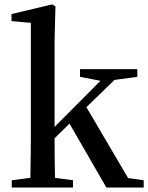

<svg xmlns="http://www.w3.org/2000/svg" viewBox="-20 -834 659 854"><path d="M549.8 -42 619.1 -32.2V0H453.1L289.1 -284.2L222.7 -218.8Q222.7 -150.4 224.6 -43L304.7 -32.2V0H32.2V-32.2L115.2 -43Q117.2 -160.2 117.2 -232.4V-732.4L31.2 -740.2V-771.5L211.9 -814.5L226.6 -805.7L222.7 -649.4V-269.5L426.8 -474.6L335.9 -492.2V-526.4H590.8V-492.2L489.3 -478.5L364.3 -357.4Z"/></svg>

Font: GenYoMin TW TTF SemiBold
Style: Regular
Weight: 600
Version: Version 1.300